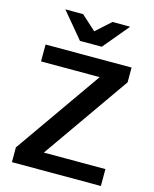

<svg xmlns="http://www.w3.org/2000/svg" viewBox="-137 -1040 904 1130"><g transform="rotate(15 315.5 -475.0)"><path d="M47 0V-90L453 -669L488 -617H59V-720H583V-630L181 -56L147 -103H589V0ZM249 -793 118 -950H226L370 -820H261L405 -950H513L382 -793Z"/></g></svg>

Font: Instrument Sans SemiBold
Style: Regular
Weight: 600
Designer: Rodrigo Fuenzalida
Foundry: fragTYPE
Version: Version 1.000;gftools[0.9.28]